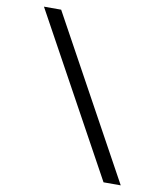

<svg xmlns="http://www.w3.org/2000/svg" viewBox="-88 -780 807 942"><g transform="rotate(10 316.0 -309.0)"><path d="M577.6 90H491.9L54.4 -708H140.1Z"/></g></svg>

Font: Atkinson Hyperlegible Mono ExtraLight
Style: Regular
Weight: 200
Monospace: yes
Designer: Elliott Scott, Megan Eiswerth, Linus Boman, Theodore Petrosky, Letters from Sweden
Foundry: Applied Design Works, Letters from Sweden
Version: Version 2.001